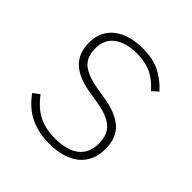

<svg xmlns="http://www.w3.org/2000/svg" viewBox="-148 -636 764 764"><g transform="rotate(45 234.0 -254.0)"><path d="M237 12Q174 12 127.5 -11Q81 -34 46 -83L73 -103Q107 -58 145.5 -38.5Q184 -19 238 -19Q306 -19 341 -47Q376 -75 376 -128Q376 -179 346.5 -204Q317 -229 256 -239L213 -246Q179 -251 151.5 -261Q124 -271 104.5 -287.5Q85 -304 74.5 -328Q64 -352 64 -386Q64 -419 76.5 -444Q89 -469 111.5 -486Q134 -503 164.5 -511.5Q195 -520 230 -520Q294 -520 334 -497.5Q374 -475 400 -445L375 -422Q364 -435 350.5 -447Q337 -459 320 -468.5Q303 -478 280.5 -483.5Q258 -489 229 -489Q169 -489 133.5 -463Q98 -437 98 -387Q98 -336 128 -312.5Q158 -289 219 -279L262 -272Q333 -261 371.5 -228.5Q410 -196 410 -131Q410 -63 364 -25.5Q318 12 237 12Z"/></g></svg>

Font: IBM Plex Sans Hebrew ExtLt
Style: Regular
Weight: 200
Designer: Mike Abbink, Paul van der Laan, Pieter van Rosmalen, Yanek Iontef
Foundry: Bold Monday
Version: Version 1.3